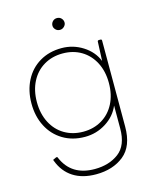

<svg xmlns="http://www.w3.org/2000/svg" viewBox="-136 -786 911 1131"><g transform="rotate(-15 319.0 -220.5)"><path d="M528 -506H537Q545 -506 545 -498V27Q545 146 478 200Q411 254 308 254Q225 254 169 218Q113 182 87 113Q82 105 91 103L104 97L108 96Q114 96 115 102Q166 222 308 222Q396 222 455 177.5Q514 133 514 30V-110Q489 -50 430.5 -13Q372 24 302 24Q226 24 168 -11Q110 -46 78.5 -107.5Q47 -169 47 -247Q47 -325 78.5 -386.5Q110 -448 168 -482.5Q226 -517 302 -517Q372 -517 431 -479.5Q490 -442 514 -382L519 -498Q519 -506 528 -506ZM519 -247Q519 -318 491 -372Q463 -426 413.5 -455.5Q364 -485 300 -485Q236 -485 186 -455.5Q136 -426 108 -372Q80 -318 80 -247Q80 -176 108 -121.5Q136 -67 186 -37.5Q236 -8 300 -8Q364 -8 414 -38Q464 -68 491.5 -122Q519 -176 519 -247ZM322 -695Q338 -695 348.5 -684Q359 -673 359 -658Q359 -645 348 -634Q337 -623 322 -623Q306 -623 295.5 -634Q285 -645 285 -658Q285 -673 295.5 -684Q306 -695 322 -695Z"/></g></svg>

Font: LINE Seed JP_TTF Thin
Style: Regular
Weight: 250
Designer: LY Corporation & Fontrix & Fontworks
Version: Version 1.008